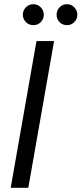

<svg xmlns="http://www.w3.org/2000/svg" viewBox="-20 -896 389 916"><path d="M31 0 154 -700H238L115 0ZM139 -776Q118 -776 103.5 -790.5Q89 -805 89 -826Q89 -846 103.5 -861Q118 -876 139 -876Q160 -876 174.5 -861Q189 -846 189 -826Q189 -805 174.5 -790.5Q160 -776 139 -776ZM300 -776Q278 -776 264 -790.5Q250 -805 250 -826Q250 -846 264 -861Q278 -876 300 -876Q320 -876 334.5 -861Q349 -846 349 -826Q349 -805 334.5 -790.5Q320 -776 300 -776Z"/></svg>

Font: DM Sans 17pt
Style: Italic
Weight: 400
Italic angle: -10°
Version: Version 4.004;gftools[0.9.30]